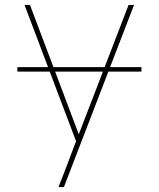

<svg xmlns="http://www.w3.org/2000/svg" viewBox="-20 -540 640 775"><path d="M216 215Q224 195 232 174.5Q240 154 248 133L287 30L79 -520H101L298 2L499 -520H521L238 215ZM551 -251H50V-269H551Z"/></svg>

Font: Iosevka Aile Thin
Style: Regular
Weight: 100
Designer: Belleve Invis
Foundry: Belleve Invis
Version: Version 31.1.0; ttfautohint (v1.8.4)